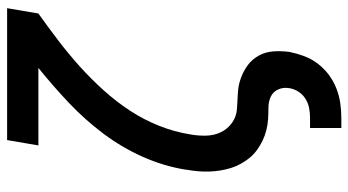

<svg xmlns="http://www.w3.org/2000/svg" viewBox="-240 -535 980 540"><g transform="rotate(-90 250.0 -265.0)"><path d="M160 205V117H188Q202 117 215.5 114.5Q229 112 241.5 104.5Q254 97 262 84.5Q270 72 272 59Q275 42 268.5 27.5Q262 13 248 6.5Q234 0 217.5 0Q201 0 185 -1Q169 -2 153.5 -6Q138 -10 124.5 -16.5Q111 -23 98.5 -32Q86 -41 76.5 -52.5Q67 -64 59.5 -77.5Q52 -91 47.5 -105.5Q43 -120 40.5 -135.5Q38 -151 37.5 -167Q37 -183 38.5 -199.5Q40 -216 43 -232Q43 -233 43 -233.5Q43 -234 43 -234Q53 -295 79 -353.5Q105 -412 144 -464Q183 -516 230.5 -561Q278 -606 329 -647H111L126 -735H497L482 -647Q444 -620 406 -591Q368 -562 333 -530.5Q298 -499 266 -463.5Q234 -428 208.5 -389Q183 -350 166 -307Q149 -264 142 -220Q138 -198 138.5 -175.5Q139 -153 148 -134Q157 -115 174.5 -102.5Q192 -90 214 -88.5Q236 -87 258 -86Q280 -85 300.5 -77.5Q321 -70 337.5 -57.5Q354 -45 364 -26.5Q374 -8 375.5 14Q377 36 374 59Q370 79 362.5 99.5Q355 120 341.5 138Q328 156 310 169.5Q292 183 271.5 191Q251 199 230 202Q209 205 188 205Z"/></g></svg>

Font: Iosevka Curly Semibold Oblique
Style: Regular
Weight: 600
Italic angle: -9°
Monospace: yes
Designer: Belleve Invis
Foundry: Belleve Invis
Version: Version 11.1.0; ttfautohint (v1.8.3)